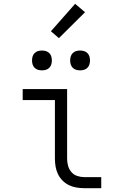

<svg xmlns="http://www.w3.org/2000/svg" viewBox="-20 -987 640 1007"><path d="M422 0Q402 0 381 -3.5Q360 -7 341.5 -16Q323 -25 308 -40Q293 -55 284 -74Q275 -93 271.5 -113.5Q268 -134 268 -155V-462H99V-520H332V-155Q332 -136 337 -117.5Q342 -99 354.5 -84.5Q367 -70 385.5 -64Q404 -58 422 -58H511V0ZM400 -618Q389 -618 379 -621Q369 -624 361.5 -631.5Q354 -639 351 -649Q348 -659 348 -670Q348 -681 351 -691Q354 -701 361.5 -708.5Q369 -716 379 -719Q389 -722 400 -722Q411 -722 421 -719Q431 -716 438.5 -708.5Q446 -701 449 -691Q452 -681 452 -670Q452 -659 449 -649Q446 -639 438.5 -631.5Q431 -624 421 -621Q411 -618 400 -618ZM200 -618Q189 -618 179 -621Q169 -624 161.5 -631.5Q154 -639 151 -649Q148 -659 148 -670Q148 -681 151 -691Q154 -701 161.5 -708.5Q169 -716 179 -719Q189 -722 200 -722Q211 -722 221 -719Q231 -716 238.5 -708.5Q246 -701 249 -691Q252 -681 252 -670Q252 -659 249 -649Q246 -639 238.5 -631.5Q231 -624 221 -621Q211 -618 200 -618ZM289 -787 247 -823 374 -967 426 -923Z"/></svg>

Font: Iosevka Custom Light Extended
Style: Regular
Weight: 300
Width: 7
Monospace: yes
Designer: Belleve Invis
Foundry: Belleve Invis
Version: Version 11.2.4; ttfautohint (v1.8.4)